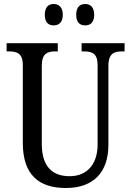

<svg xmlns="http://www.w3.org/2000/svg" viewBox="-20 -930 656 960"><path d="M406 -803C430 -803 451 -816 451 -856C451 -896 430 -910 406 -910C381 -910 361 -896 361 -856C361 -816 381 -803 406 -803ZM248 -803C272 -803 294 -816 294 -856C294 -896 272 -910 248 -910C224 -910 204 -896 204 -856C204 -816 224 -803 248 -803ZM310 10C450 10 522 -72 522 -205V-601C522 -664 552 -673 592 -673H603V-714H388V-673H399C439 -673 468 -664 468 -605V-207C468 -117 422 -49 328 -49C246 -49 189 -93 189 -210V-601C189 -664 218 -673 258 -673H269V-714H13V-673H25C64 -673 94 -664 94 -605V-216C94 -53 177 10 310 10Z"/></svg>

Font: Noto Serif Lao Condensed
Style: Regular
Weight: 400
Width: 3
Designer: Monotype Design Team
Foundry: Monotype Imaging Inc.
Version: Version 2.003